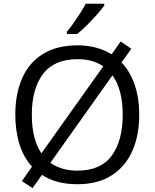

<svg xmlns="http://www.w3.org/2000/svg" viewBox="-20 -965 818 1016"><path d="M716.8 -357.9Q716.8 -247.6 679.7 -165Q642.6 -82.5 569.8 -36.4Q497.1 9.8 389.6 9.8Q274.9 9.8 202.1 -40L152.3 30.3L95.7 -6.8L149.4 -83Q105 -131.8 83 -201.9Q61 -272 61 -358.9Q61 -468.3 97.2 -550.8Q133.3 -633.3 206.8 -679.2Q280.3 -725.1 391.1 -725.1Q443.4 -725.1 488.8 -712.6Q534.2 -700.2 570.8 -677.7L618.7 -745.6L674.8 -707L623 -634.8Q668.5 -586.9 692.6 -516.8Q716.8 -446.8 716.8 -357.9ZM148.4 -357.9Q148.4 -228.5 199.2 -153.8L526.4 -613.8Q472.7 -651.9 391.1 -651.9Q266.6 -651.9 207.5 -573.2Q148.4 -494.6 148.4 -357.9ZM629.4 -357.9Q629.4 -490.7 575.2 -566.4L246.6 -103.5Q273.9 -84 309.6 -73Q345.2 -62 389.6 -62Q513.7 -62 571.5 -141.6Q629.4 -221.2 629.4 -357.9ZM531.7 -945.3V-935.5Q518.6 -917 493.7 -888.7Q468.8 -860.4 440.4 -832Q412.1 -803.7 388.2 -785.2H334V-796.9Q349.6 -815.4 368.2 -841.6Q386.7 -867.7 404.3 -895.3Q421.9 -922.9 433.6 -945.3Z"/></svg>

Font: Open Sans
Style: Regular
Weight: 400
Designer: Monotype Design Team
Foundry: Monotype Imaging Inc.
Version: Version 3.000; ttfautohint (v1.8.4)